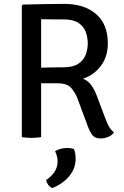

<svg xmlns="http://www.w3.org/2000/svg" viewBox="-20 -707 638 990"><path d="M536 -483.5Q536 -414.5 499.5 -366.5Q463 -318.5 407 -301Q431.5 -293 449 -269.8Q466.5 -246.5 477.5 -217.5L523 -96.5Q534.5 -66 544.2 -50.5Q554 -35 567.5 -24.5Q557.5 -9 537.8 -1Q518 7 499.5 7Q471 7 457.8 -8.8Q444.5 -24.5 433 -55L381.5 -194Q368.5 -229.5 347 -253.5Q325.5 -277.5 278 -277.5H192V0Q180.5 2 167 3Q153.5 4 141.5 4Q130 4 116.5 3Q103 2 92.5 0V-677.5L98.5 -683.5Q154.5 -684.5 207.8 -685.8Q261 -687 311 -687Q415.5 -687 475.8 -634.2Q536 -581.5 536 -483.5ZM192 -608V-358Q221.5 -359 253 -359.5Q284.5 -360 307 -360Q357 -360 384.2 -378.5Q411.5 -397 422 -425.2Q432.5 -453.5 432.5 -483.5Q432.5 -514.5 422 -542.8Q411.5 -571 384.2 -589Q357 -607 307 -607Q284.5 -607 251 -607Q217.5 -607 192 -608ZM361 61Q370 81.5 370 111.5Q370 161 337.5 200.8Q305 240.5 250 262.5Q238 258.5 229.2 246.8Q220.5 235 218 221Q277 181.5 277 125.5Q277 112 273.5 98.2Q270 84.5 264 73Q290 56 327 56Q345.5 56 361 61Z"/></svg>

Font: Signika Negative SC
Style: Regular
Weight: 400
Designer: Anna Giedryś
Foundry: Anna Giedryś
Version: Version 2.000; ttfautohint (v1.8.3) -l 8 -r 50 -G 200 -x 9 -